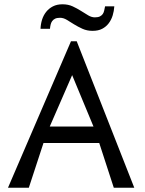

<svg xmlns="http://www.w3.org/2000/svg" viewBox="-20 -875 678 895"><path d="M422.3 -794.1Q437.1 -794.1 445.8 -798.5Q454.5 -803 459.2 -809.9Q463.9 -816.8 465.8 -826.2Q467.8 -835.6 469.8 -845.5H512.9Q511.4 -823.3 505.2 -803Q499 -782.7 486.9 -766.6Q474.8 -750.5 456.4 -740.8Q438.1 -731.2 411.4 -731.2Q385.6 -731.2 364.4 -740.8Q343.1 -750.5 325.2 -761.6Q307.4 -772.8 291.6 -782.4Q275.7 -792.1 259.9 -792.1Q245.5 -792.1 236.9 -787.9Q228.2 -783.7 223.3 -776.7Q218.3 -769.8 216.1 -760.6Q213.9 -751.5 212.9 -740.6H168.8Q169.8 -763.4 176.2 -783.7Q182.7 -804 195.3 -819.8Q207.9 -835.6 226.7 -845.3Q245.5 -855 271.3 -855Q298 -855 318.8 -845.3Q339.6 -835.6 357.9 -824Q376.2 -812.4 391.6 -803.2Q406.9 -794.1 422.3 -794.1ZM605.9 0H510.4L442.6 -208.4H182.7L114.4 0H17.3L310.9 -682.7H337.6ZM415.8 -285.1 316.3 -524.8 211.9 -285.1Z"/></svg>

Font: Shan Wanhai
Style: Regular
Weight: 400
Designer: Khon Soe Zaw Thu
Foundry: Shan Unicode
Version: Version 1.00 June 3, 2017, initial release